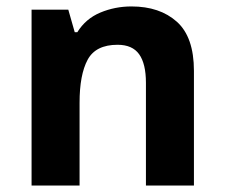

<svg xmlns="http://www.w3.org/2000/svg" viewBox="-20 -576 697 596"><path d="M388 -556Q476 -556 529 -508.5Q582 -461 582 -356V0H433V-319Q433 -378 412 -407.5Q391 -437 345 -437Q277 -437 252 -390.5Q227 -344 227 -257V0H78V-546H192L212 -476H220Q246 -518 291.5 -537Q337 -556 388 -556Z"/></svg>

Font: Noto Sans Bengali
Style: Bold
Weight: 700
Designer: Jelle Bosma - Monotype Design Team
Foundry: Monotype Imaging Inc.
Version: Version 2.003; ttfautohint (v1.8.4.7-5d5b)